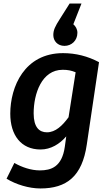

<svg xmlns="http://www.w3.org/2000/svg" viewBox="-20 -844 618 1084"><path d="M344 -585C384 -585 417 -615 417 -659C417 -679 407 -696 394 -707L440 -824H373L318 -737C291 -695 281 -674 281 -646C281 -613 305 -585 344 -585ZM336 -544C118 -544 38 -354 38 -202C38 -81 99 0 209 0C267 0 317 -31 354 -74L346 -16C330 99 268 118 205 118C155 118 103 100 61 76L17 165C71 198 144 220 208 220C356 220 444 152 470 -28L539 -493C475 -527 407 -544 336 -544ZM334 -450C363 -450 382 -446 407 -436L367 -182C332 -134 293 -97 245 -97C202 -97 170 -125 170 -204C170 -314 215 -450 334 -450Z"/></svg>

Font: Fira Sans Medium
Style: Italic
Weight: 500
Italic angle: -8°
Designer: bBox Type GmbH & Carrois Corporate GbR & Edenspiekermann AG
Foundry: bBox Type GmbH & Carrois Corporate GbR & Edenspiekermann AG
Version: Version 4.301;PS 004.301;hotconv 1.0.88;makeotf.lib2.5.64775